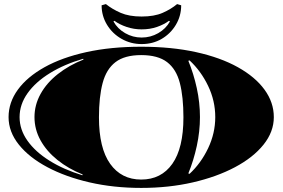

<svg xmlns="http://www.w3.org/2000/svg" viewBox="-20 -899 1385 941"><path d="M672 22Q537 22 419.5 -5Q302 -32 212.5 -79.5Q123 -127 72.5 -190Q22 -253 22 -325Q22 -397 67.5 -459.5Q113 -522 198 -569.5Q283 -617 403 -643.5Q523 -670 672 -670Q821 -670 941 -643.5Q1061 -617 1146 -569.5Q1231 -522 1276.5 -459.5Q1322 -397 1322 -325Q1322 -253 1271.5 -190Q1221 -127 1131.5 -79.5Q1042 -32 924.5 -5Q807 22 672 22ZM672 -19Q770 -19 824.5 -96Q879 -173 879 -324Q879 -424 861.5 -492Q844 -560 799 -594.5Q754 -629 672 -629Q591 -629 546 -594.5Q501 -560 483 -492Q465 -424 465 -324Q465 -173 520 -96Q575 -19 672 -19ZM384 -40 385 -44Q315 -72 261.5 -115Q208 -158 178.5 -211.5Q149 -265 149 -325Q149 -385 179 -439Q209 -493 263.5 -536Q318 -579 389 -607L388 -611Q295 -584 224.5 -540.5Q154 -497 115 -442Q76 -387 76 -325Q76 -264 114.5 -209.5Q153 -155 222.5 -111.5Q292 -68 384 -40ZM909 -47Q965 -99 1000 -172.5Q1035 -246 1035 -325Q1035 -405 1000 -478Q965 -551 909 -603L903 -601Q929 -538 944.5 -467Q960 -396 960 -325Q960 -255 944.5 -183.5Q929 -112 903 -49ZM674 -683Q621 -683 576 -708.5Q531 -734 504.5 -777.5Q478 -821 478 -873L499 -879Q530 -854 571.5 -836Q613 -818 674 -818Q736 -818 777 -836Q818 -854 848 -879L868 -873Q868 -821 842 -777.5Q816 -734 772.5 -708.5Q729 -683 674 -683ZM674 -715Q718 -715 755.5 -736.5Q793 -758 813 -794L808 -797Q784 -779 749.5 -767Q715 -755 674 -755Q636 -755 600.5 -767Q565 -779 541 -797L536 -794Q556 -758 593.5 -736.5Q631 -715 674 -715Z"/></svg>

Font: Diplomata SC
Style: Regular
Weight: 400
Designer: Eduardo Rodriguez Tunni
Foundry: Eduardo Rodriguez Tunni
Version: Version 1.002; ttfautohint (v1.8.4.7-5d5b);gftools[0.9.23]